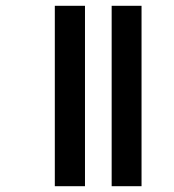

<svg xmlns="http://www.w3.org/2000/svg" viewBox="-20 -642 600 662"><path d="M365 -622H468V0H365ZM169 -622H273V0H169Z"/></svg>

Font: Noto Sans ExtraCondensed SemiBold
Style: Italic
Weight: 600
Width: 2
Italic angle: -12°
Designer: Monotype Design Team
Foundry: Monotype Imaging Inc.
Version: Version 2.013; ttfautohint (v1.8.4.7-5d5b)